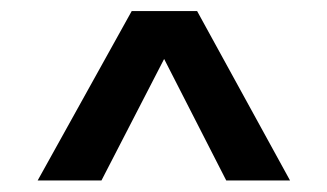

<svg xmlns="http://www.w3.org/2000/svg" viewBox="-20 -674 580 341"><path d="M46.9 -353.5 213.9 -654.3H330.1L495.1 -353.5H381.8L271.5 -569.3L160.2 -353.5Z"/></svg>

Font: GenEi M Gothic v2 Medium
Style: Regular
Weight: 500
Version: Version 2.0